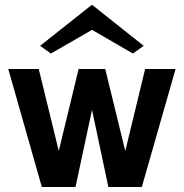

<svg xmlns="http://www.w3.org/2000/svg" viewBox="-20 -748 738 768"><path d="M147.3 0 13.1 -472H135L224.7 -104.9H205.5L294.5 -472H401L490.8 -104.1H471.5L560.5 -472H682.3L547.3 0H413.4L339.4 -349.9H356.9L282.1 0ZM183.5 -533.8 140.4 -564.7 346.1 -727.6H349.8L554.7 -564.7L511.7 -533.8L348.1 -628.6Z"/></svg>

Font: Panamera Thin
Style: Regular
Weight: 100
Designer: Bastien Sozeau
Foundry: NBR — Bastien Sozeau
Version: Version 3.003;gftools[0.9.33]